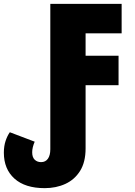

<svg xmlns="http://www.w3.org/2000/svg" viewBox="-28 -734 701 996"><path d="M204 242Q102 242 47 192.5Q-8 143 -8 58Q-8 24 1 -3Q10 -30 23 -48L152 1Q139 31 139 56Q139 82 152 94.5Q165 107 185 107Q208 107 220.5 89.5Q233 72 233 40V-714H603V-561H416V-445H587V-292H416V36Q416 107 387.5 152.5Q359 198 311 220Q263 242 204 242Z"/></svg>

Font: Noto Sans SemiCondensed Black
Style: Regular
Weight: 900
Width: 4
Designer: Monotype Design Team
Foundry: Monotype Imaging Inc.
Version: Version 2.013; ttfautohint (v1.8.4.7-5d5b)